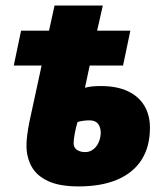

<svg xmlns="http://www.w3.org/2000/svg" viewBox="-20 -664 607 694"><path d="M263.7 9.8Q194.3 9.8 153.1 -9.8Q111.8 -29.3 93.8 -62.7Q75.7 -96.2 75.7 -137.7Q75.7 -156.2 78.6 -177.7Q81.5 -199.2 85.9 -221.7L130.4 -427.2H29.8L56.2 -553.2H157.2L177.2 -644H351.6L331.1 -553.2H451.2L424.8 -427.2H304.2L287.1 -346.7Q298.3 -350.1 313.2 -351.6Q328.1 -353 344.2 -353Q402.8 -353 442.4 -334.2Q481.9 -315.4 502 -281.5Q522 -247.6 522 -202.1Q522 -133.8 491.7 -86.4Q461.4 -39.1 403.8 -14.6Q346.2 9.8 263.7 9.8ZM287.6 -114.3Q301.3 -114.3 311.5 -120.4Q321.8 -126.5 329.1 -136.5Q336.4 -146.5 340.1 -158.7Q343.8 -170.9 344.2 -183.1Q344.2 -203.6 334.5 -216.3Q324.7 -229 303.2 -229Q293 -229 281.7 -227.5Q270.5 -226.1 260.3 -223.1Q254.4 -203.6 250.2 -181.4Q246.1 -159.2 246.1 -147Q246.1 -130.4 258.1 -122.3Q270 -114.3 287.6 -114.3Z"/></svg>

Font: Open Sans SemiCondensed ExtraBold
Style: Italic
Weight: 800
Width: 4
Italic angle: -12°
Designer: Monotype Design Team
Foundry: Monotype Imaging Inc.
Version: Version 3.003